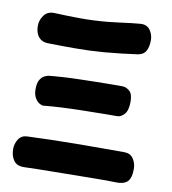

<svg xmlns="http://www.w3.org/2000/svg" viewBox="-87 -860 842 942"><g transform="rotate(10 334.0 -389.0)"><path d="M103.8 -611.7Q75.4 -612.7 58.9 -632.6Q42.4 -652.6 42.4 -687.1Q42.4 -716.8 60.5 -740.8Q78.6 -764.9 113.6 -763.1Q164.3 -760.6 234.7 -759.8Q305.1 -759.1 378.8 -766.1Q406.7 -769.1 436.6 -772.9Q466.4 -776.7 493.3 -780.1Q520.2 -783.4 537.3 -784.4Q568.8 -786.4 584.9 -764.1Q601 -741.8 601 -713.9Q601 -680.4 589.3 -659.7Q577.7 -638.9 548.8 -634.6Q515.2 -629.8 472.5 -624.8Q429.8 -619.8 384.9 -616Q310.7 -610.2 238.9 -610.2Q167.2 -610.2 103.8 -611.7ZM96.3 7.4Q59.9 8.4 43.9 -14.8Q28 -38 28 -71.2Q28 -97.6 42.3 -120.1Q56.6 -142.7 84.9 -143.7Q134.4 -145.9 195.5 -147.5Q256.6 -149.1 322.7 -149.7Q388.9 -150.3 452.1 -150.3Q515.2 -150.3 568.8 -150.3Q597.7 -150.3 612.9 -128.3Q628.2 -106.2 628.2 -77.3Q628.2 -31.1 609.8 -13.5Q591.4 4.1 551.7 2.6Q537.3 1.6 505.5 1.6Q473.7 1.6 431.1 2.1Q388.6 2.6 341.2 3.2Q293.8 3.8 247.3 4.4Q200.9 5 161.7 5.6Q122.4 6.2 96.3 7.4ZM137.8 -306.1Q129.4 -305.3 117.2 -312.4Q104.9 -319.6 95.1 -336.2Q85.3 -352.8 85.3 -379.7Q85.3 -410.1 94.8 -425.9Q104.3 -441.8 116.9 -447.9Q129.6 -454.1 137.8 -455.1Q164.9 -458.1 204.1 -460.6Q243.2 -463.1 287.3 -464.1Q331.4 -465.1 373.4 -466.1Q415.4 -467.1 450 -467.1Q484.6 -467.1 503.2 -467.1Q520.7 -467.1 537.9 -452.8Q555.1 -438.4 555.1 -399.9Q555.1 -355.3 538.1 -336.8Q521.1 -318.3 503.1 -318.3Q475.4 -318.3 430 -317.8Q384.6 -317.3 331.2 -316.3Q277.9 -315.3 227 -312.8Q176.1 -310.3 137.8 -306.1Z"/></g></svg>

Font: Playpen Sans
Style: Regular
Weight: 400
Designer: Laura Meseguer, Veronika Burian, José Scaglione, Kostas Bartsokas, Vera Evstafieva, Tom Grace, Yorlmar Campos
Foundry: TypeTogether
Version: Version 2.000